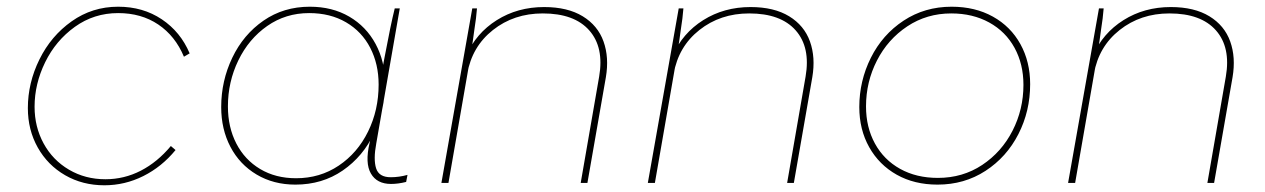

<svg xmlns="http://www.w3.org/2000/svg" viewBox="-20 -545 3768 572"><path d="M63 -223Q63 -298 97.5 -368Q132 -438 193.5 -481.5Q255 -525 332 -525Q406 -525 462 -487.5Q518 -450 545 -386L528 -376Q502 -438 451.5 -472Q401 -506 332 -506Q260 -506 203 -465Q146 -424 114.5 -359.5Q83 -295 83 -227Q83 -167 110 -117.5Q137 -68 185.5 -39.5Q234 -11 294 -11Q350 -11 399.5 -36.5Q449 -62 489 -110L503 -98Q462 -48 407 -20.5Q352 7 291 7Q226 7 174 -23Q122 -53 92.5 -105.5Q63 -158 63 -223Z M1081 -119 1095 -178 1119 -339Q1123 -358 1126 -376Q1144 -472 1156 -520H1171L1101 -118Q1092 -70 1100.5 -43.5Q1109 -17 1144 -17Q1169 -17 1194 -24L1190 -3Q1166 3 1145 3Q1103 3 1085 -28Q1067 -59 1081 -119ZM1127 -297Q1127 -218 1094.5 -148.5Q1062 -79 1001 -37Q940 5 860 5Q795 5 744.5 -25Q694 -55 666.5 -107.5Q639 -160 639 -226Q639 -304 672 -373Q705 -442 765 -483.5Q825 -525 903 -525Q970 -525 1020.5 -495.5Q1071 -466 1099 -414Q1127 -362 1127 -297ZM659 -228Q659 -166 684 -117.5Q709 -69 755 -41.5Q801 -14 862 -14Q933 -14 989 -51.5Q1045 -89 1076.5 -153Q1108 -217 1108 -293Q1108 -354 1083 -402.5Q1058 -451 1011 -478.5Q964 -506 901 -506Q831 -506 776 -467.5Q721 -429 690 -365Q659 -301 659 -228Z M1387 -520H1401Q1400 -506 1398 -490Q1396 -474 1393 -455Q1389 -424 1384 -393L1383 -385L1316 0H1295ZM1601 -524Q1671 -524 1716 -496.5Q1761 -469 1778 -421.5Q1795 -374 1785 -315L1730 0H1710L1765 -317Q1780 -404 1735.5 -454.5Q1691 -505 1597 -505Q1511 -505 1448.5 -455.5Q1386 -406 1372 -325L1369 -379Q1398 -446 1460 -485Q1522 -524 1601 -524Z M2002 -520H2016Q2015 -506 2013 -490Q2011 -474 2008 -455Q2004 -424 1999 -393L1998 -385L1931 0H1910ZM2216 -524Q2286 -524 2331 -496.5Q2376 -469 2393 -421.5Q2410 -374 2400 -315L2345 0H2325L2380 -317Q2395 -404 2350.5 -454.5Q2306 -505 2212 -505Q2126 -505 2063.5 -455.5Q2001 -406 1987 -325L1984 -379Q2013 -446 2075 -485Q2137 -524 2216 -524Z M2540 -226Q2540 -304 2574.5 -373Q2609 -442 2672 -483.5Q2735 -525 2815 -525Q2885 -525 2938 -495.5Q2991 -466 3020 -413.5Q3049 -361 3049 -294Q3049 -214 3014 -145.5Q2979 -77 2916 -36Q2853 5 2773 5Q2704 5 2651.5 -24.5Q2599 -54 2569.5 -106.5Q2540 -159 2540 -226ZM3029 -292Q3029 -354 3002.5 -402.5Q2976 -451 2927 -478Q2878 -505 2814 -505Q2741 -505 2683 -466.5Q2625 -428 2592.5 -364.5Q2560 -301 2560 -228Q2560 -166 2586.5 -117.5Q2613 -69 2661.5 -42Q2710 -15 2774 -15Q2848 -15 2906 -53.5Q2964 -92 2996.5 -155.5Q3029 -219 3029 -292Z M3254 -520H3268Q3267 -506 3265 -490Q3263 -474 3260 -455Q3256 -424 3251 -393L3250 -385L3183 0H3162ZM3468 -524Q3538 -524 3583 -496.5Q3628 -469 3645 -421.5Q3662 -374 3652 -315L3597 0H3577L3632 -317Q3647 -404 3602.5 -454.5Q3558 -505 3464 -505Q3378 -505 3315.5 -455.5Q3253 -406 3239 -325L3236 -379Q3265 -446 3327 -485Q3389 -524 3468 -524Z"/></svg>

Font: Fixel Italic Variable 20240409 Display Thin
Style: Italic
Weight: 100
Italic angle: -10°
Designer: AlfaBravo + MacPaw
Foundry: Kyrylo Tkachov, Marchela Mozhyna, Serhii Makarenko, Maria Weinstein, Zakhar Kryvoshyya
Version: Version 1.211;Glyphs 3.2 (3225)